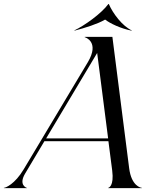

<svg xmlns="http://www.w3.org/2000/svg" viewBox="-124 -970 789 990"><path d="M-104 0H15V-1C13.5 -1 -30 -15.5 5.5 -75L105 -242H435L454.5 -91C465 -9.5 436 -1.5 434 -1.5V0H607.5V-1.5C602 -1.5 553.5 -11 542 -102.5L455.5 -780H313V-778C316 -778 391 -753.5 329 -649.5L-1.5 -97.5C-47.5 -20 -95.5 -1.5 -104 -1.5ZM419 -868.5H417C379.5 -846.5 316 -826.5 260.5 -812L259 -813C312.5 -838.5 398.5 -900 435 -949.5H437C458 -900 508.5 -834 556 -813L554 -812C499 -822.5 442 -850 419 -868.5ZM114 -256.5 377 -697 433.5 -256.5Z"/></svg>

Font: Beautique Display Italic
Style: Regular
Weight: 400
Italic angle: -12°
Designer: Nhat-Quang Ngo
Version: Version 1.100;Glyphs 3.2.3 (3260)